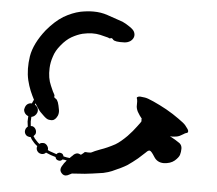

<svg xmlns="http://www.w3.org/2000/svg" viewBox="-52 -778 943 836"><g transform="rotate(5 420.0 -360.0)"><path d="M764.6 -261.7Q779.3 -244.1 779.3 -238.3Q779.3 -237.3 779.3 -236.3Q779.3 -232.4 777.3 -231.4Q775.4 -229.5 770.5 -228.5Q764.6 -226.6 762.7 -224.6Q759.8 -223.6 749 -216.8Q738.3 -210 721.7 -209Q715.8 -208 711.9 -208Q707 -208 702.1 -209Q713.9 -202.1 726.6 -195.3Q739.3 -187.5 746.1 -182.6Q756.8 -173.8 756.8 -159.2Q756.8 -144.5 752.9 -131.8Q749 -120.1 732.4 -105.5Q714.8 -90.8 685.5 -89.8Q656.2 -89.8 641.6 -114.3Q627 -137.7 620.1 -138.7Q613.3 -139.6 604.5 -129.9Q594.7 -120.1 572.3 -100.6Q549.8 -82 528.3 -67.4Q505.9 -53.7 464.8 -36.1Q449.2 -29.3 426.8 -24.4Q403.3 -20.5 379.9 -17.6Q345.7 -12.7 318.4 -11.7Q291 -9.8 291 -9.8Q291 -9.8 273.4 -1Q267.6 1 262.7 1Q252 1 243.2 -11.7Q236.3 -22.5 244.1 -37.1Q252 -51.8 263.7 -64.5Q258.8 -65.4 254.9 -66.4Q250 -66.4 245.1 -67.4Q242.2 -63.5 237.3 -61.5Q231.4 -59.6 226.6 -61.5Q221.7 -62.5 217.8 -66.4Q214.8 -70.3 213.9 -75.2Q203.1 -78.1 192.4 -82Q181.6 -85.9 170.9 -90.8Q167 -85.9 160.2 -84Q153.3 -82 147.5 -84Q137.7 -85.9 131.8 -95.7Q127 -104.5 129.9 -114.3Q129.9 -114.3 129.9 -114.3Q129.9 -114.3 130.9 -115.2Q123 -121.1 117.2 -127Q111.3 -133.8 105.5 -140.6Q103.5 -143.6 101.6 -146.5Q99.6 -149.4 98.6 -152.3Q95.7 -152.3 93.8 -152.3Q90.8 -152.3 88.9 -153.3Q79.1 -155.3 74.2 -164.1Q69.3 -172.9 72.3 -182.6Q73.2 -187.5 76.2 -190.4Q78.1 -194.3 82 -196.3Q80.1 -207 79.1 -218.8Q79.1 -229.5 80.1 -242.2Q69.3 -246.1 63.5 -255.9Q59.6 -262.7 59.6 -269.5Q60.5 -273.4 61.5 -277.3Q64.5 -288.1 72.3 -293.9Q81.1 -299.8 90.8 -298.8Q92.8 -303.7 94.7 -307.6Q96.7 -311.5 98.6 -315.4Q89.8 -332 81.1 -352.5Q72.3 -374 66.4 -398.4Q55.7 -445.3 64.5 -502.9Q74.2 -559.6 123 -621.1Q158.2 -663.1 194.3 -685.5Q231.4 -707 266.6 -714.8Q296.9 -720.7 323.2 -720.7Q356.4 -720.7 384.8 -710.9Q437.5 -693.4 453.1 -687.5Q466.8 -681.6 485.4 -668.9Q502.9 -657.2 506.8 -647.5Q508.8 -643.6 509.8 -636.7Q510.7 -629.9 507.8 -623Q503.9 -613.3 494.1 -606.4Q483.4 -599.6 469.7 -598.6Q447.3 -597.7 435.5 -599.6Q423.8 -601.6 419.9 -605.5Q417 -609.4 414.1 -611.3Q411.1 -613.3 408.2 -611.3Q405.3 -610.4 402.3 -610.4Q399.4 -611.3 396.5 -613.3Q394.5 -614.3 361.3 -622.1Q328.1 -629.9 284.2 -620.1Q261.7 -614.3 237.3 -600.6Q213.9 -586.9 193.4 -561.5Q171.9 -536.1 164.1 -509.8Q155.3 -484.4 154.3 -459Q152.3 -415 167 -382.8Q180.7 -350.6 182.6 -349.6Q184.6 -346.7 185.5 -343.8Q186.5 -340.8 185.5 -337.9Q184.6 -334 187.5 -332Q189.5 -330.1 194.3 -327.1Q198.2 -325.2 203.1 -313.5Q207 -302.7 210.9 -280.3Q212.9 -266.6 208 -254.9Q203.1 -244.1 195.3 -238.3Q189.5 -233.4 181.6 -233.4Q174.8 -233.4 170.9 -234.4Q161.1 -235.4 145.5 -251Q128.9 -265.6 121.1 -278.3Q118.2 -282.2 115.2 -287.1Q111.3 -293 106.4 -300.8Q106.4 -298.8 105.5 -297.9Q104.5 -296.9 104.5 -294.9Q112.3 -290 117.2 -281.2Q121.1 -271.5 118.2 -261.7Q115.2 -252.9 108.4 -247.1Q101.6 -241.2 93.8 -240.2Q92.8 -229.5 92.8 -219.7Q93.8 -210 94.7 -200.2Q96.7 -200.2 98.6 -200.2Q99.6 -200.2 101.6 -200.2Q111.3 -197.3 116.2 -188.5Q121.1 -179.7 119.1 -169.9Q118.2 -166 115.2 -163.1Q113.3 -160.2 110.4 -157.2Q112.3 -155.3 113.3 -153.3Q115.2 -151.4 116.2 -148.4Q121.1 -142.6 127 -136.7Q131.8 -130.9 138.7 -126Q142.6 -129.9 148.4 -130.9Q154.3 -131.8 160.2 -130.9Q168.9 -127.9 173.8 -120.1Q179.7 -111.3 177.7 -102.5Q186.5 -97.7 197.3 -94.7Q207 -90.8 216.8 -87.9Q219.7 -92.8 225.6 -94.7Q230.5 -96.7 235.4 -94.7Q241.2 -93.8 244.1 -89.8Q247.1 -85.9 248 -81.1Q254.9 -80.1 261.7 -78.1Q268.6 -77.1 275.4 -76.2Q280.3 -81.1 284.2 -85Q289.1 -88.9 291 -91.8Q302.7 -101.6 313.5 -98.6Q323.2 -94.7 323.2 -94.7Q323.2 -94.7 328.1 -98.6Q334 -102.5 336.9 -106.4Q340.8 -109.4 352.5 -107.4Q364.3 -106.4 371.1 -110.4Q377 -114.3 405.3 -125Q434.6 -134.8 468.8 -153.3Q480.5 -160.2 493.2 -170.9Q505.9 -181.6 518.6 -194.3Q541 -217.8 556.6 -239.3Q573.2 -260.7 573.2 -263.7Q573.2 -266.6 572.3 -269.5Q572.3 -272.5 573.2 -274.4Q569.3 -279.3 563.5 -287.1Q558.6 -293.9 553.7 -302.7Q545.9 -318.4 546.9 -331.1Q546.9 -343.8 546.9 -346.7Q546.9 -349.6 545.9 -355.5Q543.9 -360.4 543.9 -363.3Q543.9 -366.2 549.8 -368.2Q554.7 -371.1 578.1 -367.2Q588.9 -366.2 617.2 -353.5Q645.5 -340.8 675.8 -324.2Q707 -306.6 732.4 -288.1Q757.8 -270.5 764.6 -261.7Z"/></g></svg>

Font: No Time for a New Roman
Style: XXL
Weight: 400
Monospace: yes
Designer: Arthur Shnapir
Foundry: Arthur Shnapir
Version: Version_01